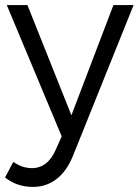

<svg xmlns="http://www.w3.org/2000/svg" viewBox="-26 -546 551 763"><path d="M263.2 75.2Q238.3 135.3 198 166Q157.7 196.8 105 196.8Q41 196.8 -5.9 159.2L26.9 97.2Q61.5 122.1 101.1 122.1Q164.6 122.1 196.8 45.9L219.2 -3.9L1 -525.9H83L257.8 -87.9L424.8 -525.9H504.9Z"/></svg>

Font: Montserrat-Arabic Light
Style: Regular
Weight: 300
Designer: Mohamed Gaber
Foundry: Kief Type Foundry
Version: Version 5.008;PS 005.008;hotconv 1.0.88;makeotf.lib2.5.64775